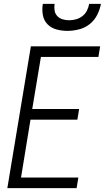

<svg xmlns="http://www.w3.org/2000/svg" viewBox="-20 -975 543 995"><path d="M18 0 140 -735H499L490 -680H192L147 -410H390L381 -355H138L89 -55H386L377 0ZM329 -815Q300 -815 272.5 -822.5Q245 -830 226 -849.5Q207 -869 202 -897.5Q197 -926 202 -955H263Q260 -937 263 -920Q266 -903 277 -891.5Q288 -880 304.5 -875Q321 -870 338 -870Q356 -870 374 -875Q392 -880 407 -891.5Q422 -903 430.5 -920Q439 -937 442 -955H503Q498 -926 483.5 -897.5Q469 -869 444 -849.5Q419 -830 388.5 -822.5Q358 -815 329 -815Z"/></svg>

Font: Iosevka SS04 Light
Style: Italic
Weight: 300
Italic angle: -9°
Monospace: yes
Designer: Belleve Invis
Foundry: Belleve Invis
Version: Version 19.0.0; ttfautohint (v1.8.4)